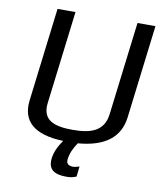

<svg xmlns="http://www.w3.org/2000/svg" viewBox="-91 -721 816 979"><g transform="rotate(10 317.0 -231.5)"><path d="M309 -55C216 -55 150 -76 161 -167L220 -649H127L68 -166C54 -55 122 4 272 9C248 43 234 75 230 106C223 166 258 186 320 186C339 186 356 183 371 176L377 123C361 128 351 130 346 130C320 130 308 119 311 97C314 68 327 38 348 8C486 -3 562 -61 575 -166L634 -649H541L482 -167C471 -76 403 -55 309 -55Z"/></g></svg>

Font: Gamestation Display
Style: Italic
Weight: 400
Designer: Jonas Hecksher
Foundry: Jonas Hecksher, Playtypeª, e-types AS
Version: Version 1.003